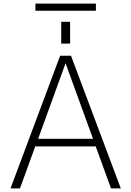

<svg xmlns="http://www.w3.org/2000/svg" viewBox="-20 -1037 723 1057"><path d="M317 -797V-917H366V-797ZM175 -978V-1017H508V-978ZM342 -686H340L190 -273H492ZM507 -231H174L90 0H38L311 -730H371L645 0H591Z"/></svg>

Font: Mplus 1p Light
Style: Regular
Weight: 300
Version: Version 1.061